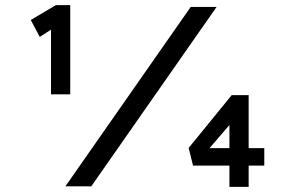

<svg xmlns="http://www.w3.org/2000/svg" viewBox="-20 -727 1111 749"><path d="M179 -359V-633L185 -615L135 -583L100 -649L198 -707H254V-359H217Q210 -359 201 -359Q192 -359 179 -359ZM235 0 724 -700H825L336 0ZM934 -149H1011V-81H934ZM768 -115 752 -149H920L875 -128V-284L904 -273ZM950 2H875V-97L920 -81H733L716 -150L884 -356H950Z"/></svg>

Font: Lexend Zetta
Style: Regular
Weight: 400
Designer: Bonnie Shaver-Troup, Thomas Jockin
Foundry: Lexend
Version: Version 1.007